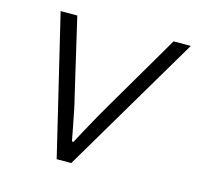

<svg xmlns="http://www.w3.org/2000/svg" viewBox="-83 -613 721 701"><g transform="rotate(15 277.5 -263.0)"><path d="M189 0 63 -526H126L194 -234Q199 -216 204.5 -188Q210 -160 216 -130Q222 -100 226 -77H232Q243 -98 258.5 -126.5Q274 -155 290 -183.5Q306 -212 319 -234L490 -526H555L244 0Z"/></g></svg>

Font: Archivo SemiExpanded ExtraLight
Style: Italic
Weight: 250
Width: 6
Italic angle: -10°
Designer: Hector Gatti
Foundry: Omnibus-Type
Version: Version 2.001